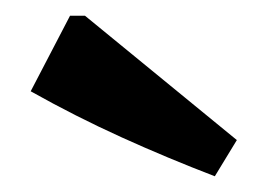

<svg xmlns="http://www.w3.org/2000/svg" viewBox="-20 -787 346 244"><path d="M253 -563Q193 -586 134.5 -612.5Q76 -639 19 -671L69 -767H88L281 -609Z"/></svg>

Font: Piazzolla Thin ExtraBold
Style: Regular
Weight: 800
Version: Version 2.005